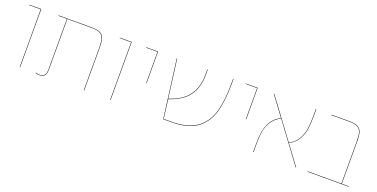

<svg xmlns="http://www.w3.org/2000/svg" viewBox="-21 -1139 3395 1730"><g transform="rotate(20 1676.0 -274.0)"><path d="M159 -553H49L50 -557H163V0H159Z M777 -406V0H773V-405Q773 -463 764 -493.5Q755 -524 728 -538.5Q701 -553 647 -553H414V-65Q414 -30 399 -10.5Q384 9 354 9Q331 9 312 1L313 -3Q332 5 354 5Q382 5 396 -13.5Q410 -32 410 -65V-553H329V-557H647Q703 -557 730.5 -542Q758 -527 767.5 -495.5Q777 -464 777 -406Z M1026 -553H916L917 -557H1030V0H1026Z M1279 -553H1169L1170 -557H1283V-255H1279Z M2006 -557V-508Q2006 -341 1972.5 -231Q1939 -121 1853 -60.5Q1767 0 1613 0H1535L1462 -557H1466L1514 -189Q1641 -230 1698 -308.5Q1755 -387 1755 -507V-557H1759V-507Q1759 -385 1701.5 -306Q1644 -227 1515 -185L1538 -4H1613Q1765 -4 1850.5 -64Q1936 -124 1969 -233Q2002 -342 2002 -508V-557Z M2234 -553H2124L2125 -557H2238V-255H2234Z M2805 0 2532 -369Q2472 -340 2443 -289.5Q2414 -239 2407.5 -186.5Q2401 -134 2401 -60V0H2397V-60Q2397 -133 2404 -186.5Q2411 -240 2439.5 -291Q2468 -342 2529 -372L2392 -557H2397L2670 -189Q2728 -218 2755.5 -268.5Q2783 -319 2789.5 -372.5Q2796 -426 2796 -499V-557H2800V-499Q2800 -426 2793.5 -372Q2787 -318 2759 -267Q2731 -216 2672 -186L2810 0Z M3313 -4V0H2918L2919 -4H3242V-405Q3242 -463 3233 -493.5Q3224 -524 3197.5 -538.5Q3171 -553 3117 -553H2946V-557H3117Q3172 -557 3199.5 -542Q3227 -527 3236.5 -495.5Q3246 -464 3246 -406V-4Z"/></g></svg>

Font: FiraGO Four
Style: Regular
Weight: 100
Designer: bBox Type
Foundry: bBox Type GmbH
Version: Version 1.001